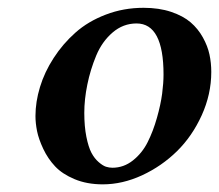

<svg xmlns="http://www.w3.org/2000/svg" viewBox="-20 -465 567 497"><path d="M271 -30.8Q300.3 -30.8 324.2 -49.8Q348.1 -68.8 362.3 -97.2Q376.5 -125.5 386.2 -159.9Q396 -194.3 399.7 -222.4Q403.3 -250.5 403.3 -272Q403.3 -404.3 333.5 -404.3Q298.8 -404.3 271.5 -380.9Q244.1 -357.4 229 -321Q213.9 -284.7 206.1 -246.3Q198.2 -208 198.2 -172.9Q198.2 -137.7 203.6 -110.8Q209 -84 216.8 -69.3Q224.6 -54.7 235.4 -45.4Q246.1 -36.1 254.4 -33.4Q262.7 -30.8 271 -30.8ZM71.8 -164.6Q71.8 -201.2 83.5 -239.7Q95.2 -278.3 118.9 -314.9Q142.6 -351.6 175.3 -380.6Q208 -409.7 253.9 -427.2Q299.8 -444.8 351.6 -444.8Q391.6 -444.8 422.9 -434.3Q454.1 -423.8 473.4 -407.2Q492.7 -390.6 505.1 -368.2Q517.6 -345.7 522.2 -324Q526.9 -302.2 526.9 -278.8Q526.9 -221.2 502.2 -166.7Q477.5 -112.3 438 -73.5Q398.4 -34.7 347.7 -11.2Q296.9 12.2 246.1 12.2Q205.1 12.2 173.1 -1.2Q141.1 -14.6 122.6 -34.4Q104 -54.2 92 -79.6Q80.1 -105 75.9 -125.7Q71.8 -146.5 71.8 -164.6Z"/></svg>

Font: LL
Style: Bold Italic
Weight: 700
Italic angle: -11.5°
Designer: Philipp H. Poll
Foundry: Philipp H. Poll
Version: Version 2.7.x